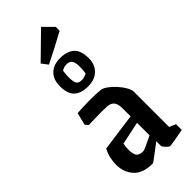

<svg xmlns="http://www.w3.org/2000/svg" viewBox="-293 -957 1010 1010"><g transform="rotate(-45 212.5 -452.0)"><path d="M171 10Q99 10 65 -28Q31 -66 31 -122Q31 -146 36.5 -171Q42 -196 55 -219L265 -248V-308Q265 -340 253 -355Q241 -370 216 -372Q203 -373 179 -373Q155 -373 128 -372.5Q101 -372 77 -371L63 -388L80 -457Q131 -460 173 -460.5Q215 -461 254 -457Q268 -455 287.5 -441Q307 -427 325.5 -406.5Q344 -386 356.5 -364.5Q369 -343 369 -328V-65L405 -50V-7Q373 -1 341 4.5Q309 10 302 10Q298 10 290 3Q282 -4 275 -12.5Q268 -21 268 -25V-60Q247 -44 226 -28Q205 -12 190 -1Q175 10 171 10ZM133 -129Q133 -103 142 -87Q151 -71 182 -71Q189 -71 213 -82Q237 -93 265 -107V-200L137 -173Q133 -153 133 -129ZM154 -744 127 -779 265 -914 320 -859 319 -830Q284 -811 239.5 -787.5Q195 -764 154 -744ZM218 -517Q168 -517 141 -541.5Q114 -566 114 -623Q114 -672 142 -699.5Q170 -727 220 -727Q270 -727 298 -702.5Q326 -678 326 -620Q326 -572 297 -544.5Q268 -517 218 -517ZM218 -564Q230 -564 239 -567Q248 -570 257 -574Q258 -582 259.5 -593.5Q261 -605 261 -620Q261 -656 251 -668Q241 -680 220 -680Q208 -680 200 -677Q192 -674 184 -670Q183 -662 181.5 -650Q180 -638 180 -624Q180 -587 189 -575.5Q198 -564 218 -564Z"/></g></svg>

Font: Grenze Gotisch Medium
Style: Regular
Weight: 500
Designer: Renata Polastri
Foundry: Omnibus-Type
Version: Version 1.001